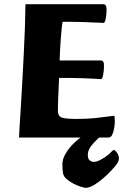

<svg xmlns="http://www.w3.org/2000/svg" viewBox="-20 -659 593 920"><path d="M71.1 0Q71.6 -13 73.8 -50.6Q76.1 -88.2 79.6 -142.8Q83.1 -197.4 86.6 -262.5Q90.1 -327.5 93.6 -394.8Q97.1 -462 99.3 -525.4Q101.5 -588.8 102 -639H473.5Q483 -639 486.8 -632.7Q490.5 -626.5 490.5 -610.6Q490.5 -591.3 486.7 -570.3Q482.8 -549.2 476 -549.2Q472.7 -549.2 447.6 -550.5Q422.5 -551.7 385.4 -553.1Q348.4 -554.5 307.6 -554.5H280.1Q277.9 -546 275.7 -524.3Q273.6 -502.6 271.4 -474.8Q269.1 -447.1 267.8 -419.4Q266.4 -391.7 265.7 -369.4H461.2Q470.8 -369.4 474.6 -363.5Q478.3 -357.6 478.3 -341.8Q478.3 -322.4 474.4 -301.1Q470.6 -279.8 463.8 -279.8Q460.3 -279.8 436.4 -281.5Q412.5 -283.1 374.7 -284.3Q336.9 -285.6 289.3 -285.6H262.9Q262.4 -270.8 261.2 -243.2Q259.9 -215.7 258.7 -185.5Q257.4 -155.3 257.4 -130.3Q257.4 -114.4 263.4 -105.1Q269.4 -95.9 288.5 -92.5Q307.7 -89.1 345.7 -89.1Q396.6 -89.1 434.7 -93.1Q472.7 -97.1 496 -100.6Q519.2 -104.1 523.7 -104.1Q528.5 -104.1 529.4 -98.2Q530.2 -92.3 530.2 -75.7Q530.2 -66.7 527.6 -48.3Q525 -29.9 518.5 -14.9Q511.9 0 499.6 0ZM390.8 240.9Q384.5 240.9 367.9 235.9Q351.4 230.9 332.4 221.2Q313.5 211.5 299 198.9Q284.6 186.2 281.9 170.9Q280.6 161.3 279.7 150.8Q278.9 140.3 278.9 127.9Q278.9 102.8 295.4 75.4Q311.9 48 336.9 24.4Q361.8 0.7 388.6 -14.9Q415.4 -30.6 436 -32.1Q469.7 -36.1 476.3 -31.9Q483 -27.8 472.6 -17.1Q462.2 -6.3 445.4 9Q428.6 24.4 414.7 43.3Q400.8 62.1 400.8 83.1Q400.8 103.4 410.4 110Q419.9 116.6 429.7 116.6Q442.7 116.6 460.1 107.6Q477.5 98.6 492.9 87Q508.3 75.4 513 68.9Q518 63.9 520.3 61.9Q522.5 59.9 525.3 59.9Q532.1 59.9 541 73.2Q549.9 86.4 549.9 100.2Q549.9 112.5 540.8 125.3Q531.8 138.3 513.5 157.9Q495.3 177.4 473.1 196.5Q450.9 215.5 429.2 228.2Q407.5 240.9 390.8 240.9Z"/></svg>

Font: Briem Hand Thin
Style: Regular
Weight: 100
Designer: Gunnlaugur SE Briem, Eben Sorkin
Foundry: Sorkin Type Co.
Version: Version 1.003